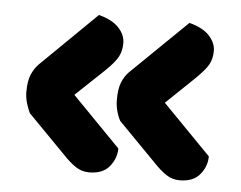

<svg xmlns="http://www.w3.org/2000/svg" viewBox="-39 -481 631 503"><g transform="rotate(5 277.0 -229.5)"><path d="M283 -92Q283 -66 265.5 -44.5Q248 -23 212 -23Q192 -23 176 -34Q160 -45 144 -62L44 -164Q39 -174 34.5 -189Q30 -204 30 -219Q30 -248 37.5 -265Q45 -282 56 -293L202 -436Q237 -427 254.5 -408.5Q272 -390 272 -368Q272 -348 264 -332.5Q256 -317 230 -292L156 -222ZM521 -92Q521 -66 503.5 -44.5Q486 -23 450 -23Q430 -23 414 -34Q398 -45 382 -62L282 -164Q276 -174 272 -189Q268 -204 268 -219Q268 -248 275 -265Q282 -282 293 -293L440 -436Q475 -427 492.5 -408.5Q510 -390 510 -368Q510 -348 501.5 -332.5Q493 -317 467 -292L394 -222Z"/></g></svg>

Font: Baloo Tammudu 2
Style: Bold
Weight: 700
Designer: Maithili Shingre, Omkar Shende and Ek Type
Foundry: Ek Type
Version: Version 1.640;hotconv 1.0.111;makeotfexe 2.5.65597; ttfautoh